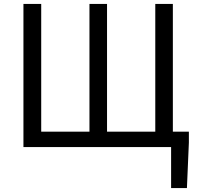

<svg xmlns="http://www.w3.org/2000/svg" viewBox="-20 -753 1016 983"><path d="M865 -79V-733H775V-79H528V-733H438V-79H191V-733H100V0H856V210H937L947 -23V-79Z"/></svg>

Font: Spoqa Han Sans Neo Regular
Style: Regular
Weight: 400
Designer: [Spoqa Han Sans Neo] Dong-huui Kim  Younghwa Kang  Yujin Lee  [Noto Sans] Ryoko NISHIZUKA  (kana & ideographs); Paul D. 
Foundry: Spoqa (http://www.spoqa-han-sans.com)
Version: Version 1.000